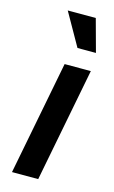

<svg xmlns="http://www.w3.org/2000/svg" viewBox="-114 -768 483 814"><g transform="rotate(15 128.0 -361.5)"><path d="M239 -500 142 0H27L124 -500ZM240 -580H159L78 -723H201Z"/></g></svg>

Font: MedMera Sans Semibold
Style: Italic
Weight: 600
Italic angle: -11°
Designer: Kasper Nordkvist
Foundry: UNCUT.wtf
Version: Version 1.300